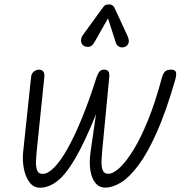

<svg xmlns="http://www.w3.org/2000/svg" viewBox="-20 -866 864 896"><path d="M166.5 10Q137 10 118 -15Q99 -40 91.5 -78.2Q84 -116.5 88 -156.5L125 -506Q127 -523.5 138.2 -532.2Q149.5 -541 161.5 -541Q175 -541 182 -532.2Q189 -523.5 186.5 -502.5L151 -158.5Q149.5 -141 148 -116.2Q146.5 -91.5 152.5 -73Q158.5 -54.5 179.5 -54.5Q203 -54.5 232.2 -83.8Q261.5 -113 294 -170.2Q326.5 -227.5 361 -311.2Q395.5 -395 430 -503.5Q435 -519 442.5 -530Q450 -541 467 -541Q480 -541 486 -532.5Q492 -524 489.5 -502L456.5 -158Q455 -140.5 453.8 -116Q452.5 -91.5 458.8 -73.2Q465 -55 486 -55Q507.5 -55 537.5 -82.2Q567.5 -109.5 601.8 -164.8Q636 -220 670.5 -304.5Q705 -389 735.5 -503.5Q741 -523.5 750.2 -532.2Q759.5 -541 778 -541Q797 -541 800.8 -529.8Q804.5 -518.5 798 -494.5Q755.5 -347 712 -249.2Q668.5 -151.5 626 -94.8Q583.5 -38 544.5 -14.2Q505.5 9.5 472 9.5Q442.5 9.5 424.8 -12.8Q407 -35 401.5 -72.8Q396 -110.5 402.5 -156.5L428 -333Q375 -201.5 331.2 -126.8Q287.5 -52 247.5 -21Q207.5 10 166.5 10ZM562 -647Q547 -642 535.5 -648.2Q524 -654.5 520 -668.5L484 -780.5L421 -669.5Q408.5 -648 393.2 -647.2Q378 -646.5 368.5 -654Q357.5 -664.5 358 -677.5Q358.5 -690.5 366.5 -702L459.5 -830Q468 -842.5 476.2 -844Q484.5 -845.5 492 -845.5Q496.5 -845.5 504 -841Q511.5 -836.5 515 -828L574.5 -699.5Q585 -676.5 579.2 -663.5Q573.5 -650.5 562 -647Z"/></svg>

Font: Edu NSW ACT Cursive
Style: Regular
Weight: 400
Designer: Tina and Corey Anderson, Eben Sorkin, Mirko Velimirovic
Foundry: Sorkin Type Co.
Version: Version 2.000